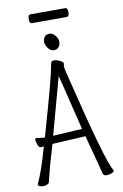

<svg xmlns="http://www.w3.org/2000/svg" viewBox="-106 -1052 712 1114"><g transform="rotate(-10 250.0 -495.0)"><path d="M447 1Q439 3 427.5 3Q416 3 409 -6Q400 -44 347 -241L151 -230L113 -100L91 -12Q89 -7 78.5 -2.5Q68 2 56 2Q44 2 35 -2Q26 -6 26 -12Q26 -15 29 -20Q64 -97 99 -225Q87 -223 81 -223Q70 -223 63.5 -242Q57 -261 57 -270.5Q57 -280 65 -280Q90 -276 114 -274Q215 -624 222 -681Q225 -696 228.5 -701Q232 -706 245 -706Q258 -706 275 -698Q297 -687 297 -679L294 -659Q294 -653 310 -589Q435 -77 472 -22Q474 -19 474 -17Q474 -5 447 1ZM163 -276 335 -286Q309 -391 275 -532L255 -612ZM293 -807Q293 -788 282.5 -776Q272 -764 253.5 -764Q235 -764 220.5 -783.5Q206 -803 206 -821Q206 -839 215.5 -851Q225 -863 244 -863Q263 -863 278 -844.5Q293 -826 293 -807ZM155 -941Q141 -941 141 -967Q141 -993 156 -993H361Q375 -993 375 -967Q375 -941 360 -941Z"/></g></svg>

Font: LXGW WenKai Mono TC Light
Style: Regular
Weight: 300
Designer: LXGW / Fontworks Inc.
Foundry: LXGW / Fontworks Inc.
Version: Version 1.330